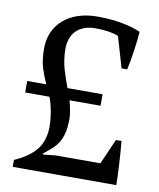

<svg xmlns="http://www.w3.org/2000/svg" viewBox="-81 -776 695 840"><g transform="rotate(10 266.5 -356.0)"><path d="M30 -381H115Q100 -413 89 -448Q78 -483 78 -534Q78 -575 93 -608Q108 -641 135 -664Q162 -687 200 -699.5Q238 -712 285 -712Q346 -712 397 -702Q448 -692 477 -678Q476 -662 473.5 -639.5Q471 -617 467.5 -593.5Q464 -570 460 -547Q456 -524 452 -507H427L387 -644Q368 -652 341 -656Q314 -660 283 -660Q244 -660 216.5 -643Q189 -626 178 -595Q170 -573 170 -549Q171 -498 183 -458Q195 -418 209 -381H365V-330H227Q234 -305 237.5 -284.5Q241 -264 241 -246Q241 -237 240 -227Q239 -193 226.5 -162Q214 -131 186 -108L153 -80V-76L209 -82H408L457 -194H482Q484 -172 486 -146Q488 -120 489.5 -93.5Q491 -67 492 -42.5Q493 -18 493 0H33V-31Q97 -59 128.5 -98Q160 -137 161 -198Q161 -209 160.5 -218.5Q160 -228 159 -238Q153 -292 138 -330H30Z"/></g></svg>

Font: PTSerif
Style: Regular
Weight: 400
Designer: A.Korolkova, O.Umpeleva, V.Yefimov
Foundry: ParaType Ltd
Version: Version 1.000W OFL; ttfautohint (v1.2) -l 8 -r 50 -G 200 -x 